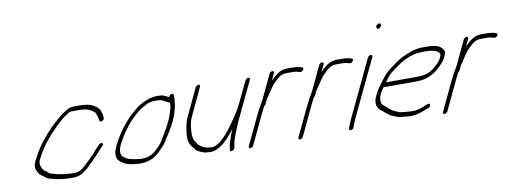

<svg xmlns="http://www.w3.org/2000/svg" viewBox="-57 -982 3449 1291"><g transform="rotate(-10 1668.0 -336.0)"><path d="M486.1 -481H450.1C434.1 -481 420.1 -478 410.9 -474C401.6 -470 387.1 -462 368 -449C338.6 -429 265.8 -363 242.6 -334C214.9 -300 184.1 -266 156.9 -218C141.1 -190 131.7 -173 128.5 -166C125.3 -159 122.7 -151 120.5 -144C113.6 -122 119 -98 138.4 -74C146.9 -63 161 -57 171.2 -48C179.7 -37 201.2 -29 235.3 -23C249.3 -20 261.1 -16 276.7 -15L297.8 -12C313.5 -11 328.2 -10 342.2 -10H364.2C394.2 -10 424.3 -23 457.1 -51C472.2 -64 537.8 -129 550.8 -145C557.4 -153 563.3 -159 567.9 -164L587.5 -185C596.3 -194 597.2 -200 590.8 -205C584.4 -210 575.1 -206 564.7 -195C545.3 -175 541.1 -171 517.2 -143C502.8 -126 476.9 -101 440.5 -68C418.5 -49 397.6 -40 377.6 -40H355.6C341.6 -40 329 -41 316.3 -42L294.2 -45C284.5 -46 274.2 -48 262.1 -51L234.3 -58C219.6 -62 206.2 -64 199.1 -73C190.9 -82 176.1 -89 168 -98C152.6 -122 148.8 -145 158.5 -166C161.4 -172 164.3 -178 168.8 -186C192.1 -228 207.3 -254 244.2 -298C283.8 -344 337.5 -400 379.3 -428C394.8 -439 406 -446 410.6 -448C415.3 -450 426.6 -451 446.6 -451H471.6C493.6 -451 497.3 -450 520.3 -447C541.7 -445 581.1 -421 585 -408C589.3 -393 596.8 -379 597.8 -360C598.3 -349 605.7 -347 619.6 -353C626.6 -356 630.5 -362 631.3 -371L630.1 -380C629.9 -395 621.2 -415 618 -427C606.6 -448 566.9 -474 527.1 -478Z M1086.6 -394C1085.9 -392 1087 -386 1086.6 -375C1086.1 -364 1079.8 -341 1067.4 -305C1055.1 -269 1026 -215 980.2 -143C971.8 -129 955.4 -112 931.5 -90C898 -60 855.5 -49 803.3 -58C761.6 -65 746.6 -65 712.5 -90C695.1 -108 695 -136 712.7 -173C742.3 -235 800 -313 839.4 -346C848.9 -354 858.8 -363 869.9 -373C891.6 -391 907.8 -398 934.3 -412C948.8 -420 967.7 -423 994.7 -423C1024.7 -423 1032.7 -423 1055.3 -409C1070.5 -400 1079.9 -395 1086.6 -394ZM1087.3 -431C1083.9 -433 1079.5 -435 1074.5 -438C1055.3 -447 1050.2 -453 1009.2 -453C957.2 -453 893.1 -424 854.3 -390L821.5 -362C811.6 -353 798.5 -340 785.8 -325C742.6 -277 708.1 -225 682.1 -171C665 -136 661.8 -107 670.6 -84C673.7 -75 685.9 -63 709.2 -48C718.3 -42 733.4 -36 755.1 -32L784.9 -28C849.7 -18 904.4 -33 950.7 -75C977.9 -101 996.6 -122 1006.3 -137C1034.2 -181 1057.7 -214 1086.9 -275C1107.8 -325 1118.7 -366 1119.8 -398C1120.4 -406 1122.9 -414 1120.8 -420L1121.1 -440C1122 -449 1115.6 -451 1102.3 -447C1095.7 -445 1091.1 -440 1087.3 -431Z M1612.9 -452 1547.9 -316C1518 -253 1482.8 -205 1440.8 -148C1424.8 -126 1403.6 -103 1377 -79C1351 -57 1326.9 -47 1304.8 -50C1296.1 -51 1289.1 -51 1283.4 -52C1264.1 -54 1229.4 -74 1222.2 -86C1217 -95 1211.9 -101 1208.5 -106C1196.9 -120 1192.2 -146 1194.9 -183C1197.6 -220 1203.7 -249 1213.4 -270L1304.7 -464C1308.2 -472 1305.5 -479 1297.5 -479C1289.5 -479 1278.2 -472 1274.7 -464L1183.4 -270C1176.6 -255 1170.4 -232 1165.2 -200C1154.8 -145 1158.5 -106 1177.2 -83C1181.7 -78 1188.5 -68 1198.4 -55C1208.3 -42 1229.8 -31 1263 -22C1270.6 -21 1280.6 -21 1291.3 -20C1321.4 -17 1335.9 -25 1365.3 -42C1383.4 -52 1404.1 -70 1425.7 -94C1447.3 -118 1461.7 -135 1470.2 -146C1467.3 -140 1461.8 -126 1458.9 -120C1456.7 -116 1454.1 -108 1450 -95C1443.1 -73 1436 -57 1432 -38L1429.2 -10C1423.5 8 1458.3 -1 1461.3 -20L1466.2 -48C1466.8 -53 1467.3 -58 1469.2 -64C1474 -76 1482.5 -106 1488.9 -120L1518.1 -190L1642.9 -452C1646.4 -460 1642.7 -467 1634.7 -467C1626.7 -467 1616.4 -460 1612.9 -452Z M1780 -468 1701.5 -302C1684.6 -274 1668.5 -245 1654.3 -216L1558.1 -13C1554.6 -5 1558.4 2 1566.4 2C1574.4 2 1584.6 -5 1588.1 -13L1684.3 -216C1690.4 -229 1697.2 -241 1702.7 -252L1705.9 -259C1710.8 -262 1713.8 -265 1716.4 -270L1730.9 -300C1738.6 -312 1748.7 -328 1763.3 -349C1780.9 -373 1787.4 -387 1805.7 -404C1834 -430 1849.2 -453 1895.2 -453H1929.2C1945.2 -453 1958.9 -452 1970.6 -448C1982.4 -444 1989.1 -443 1993.7 -445C2008.6 -451 2016.6 -470 2004.2 -472C1990.5 -479 1966.7 -483 1932.7 -483H1902.7C1875.7 -483 1852.2 -475 1828.5 -457C1808.8 -442 1802.5 -435 1786.5 -419L1810 -468C1813.5 -476 1809.7 -483 1801.7 -483C1793.7 -483 1783.5 -476 1780 -468Z M2119 -468 2040.5 -302C2023.6 -274 2007.5 -245 1993.3 -216L1897.1 -13C1893.6 -5 1897.4 2 1905.4 2C1913.4 2 1923.6 -5 1927.1 -13L2023.3 -216C2029.4 -229 2036.2 -241 2041.7 -252L2044.9 -259C2049.8 -262 2052.8 -265 2055.4 -270L2069.9 -300C2077.6 -312 2087.7 -328 2102.3 -349C2119.9 -373 2126.4 -387 2144.7 -404C2173 -430 2188.2 -453 2234.2 -453H2268.2C2284.2 -453 2297.9 -452 2309.6 -448C2321.4 -444 2328.1 -443 2332.7 -445C2347.6 -451 2355.6 -470 2343.2 -472C2329.5 -479 2305.7 -483 2271.7 -483H2241.7C2214.7 -483 2191.2 -475 2167.5 -457C2147.8 -442 2141.5 -435 2125.5 -419L2149 -468C2152.5 -476 2148.7 -483 2140.7 -483C2132.7 -483 2122.5 -476 2119 -468Z M2450.4 -460 2265.1 -70C2261.3 -61 2257.4 -52 2253.6 -43L2242.1 -13C2236.1 6 2268.4 2 2274.4 -17L2277.5 -27C2280.7 -37 2286.1 -51 2295.1 -70L2480.4 -460C2484 -468 2480.2 -475 2472.2 -475C2464.2 -475 2454 -468 2450.4 -460ZM2552.8 -670C2542.6 -663 2538.4 -656 2542.2 -649C2544.7 -638 2552.1 -636 2563.6 -644C2586.4 -659 2574.3 -684 2552.8 -670Z M2541.3 -276C2555 -294 2566.3 -311 2581.1 -326C2588.3 -333 2608 -348 2641.6 -372C2676.8 -398 2717.2 -418 2765 -430C2777.9 -433 2799.5 -435 2830.5 -435C2869.5 -435 2913.3 -431 2927.6 -410C2936.5 -397 2937.8 -398 2926.3 -374C2921.1 -364 2914.9 -354 2906.1 -345C2878.9 -316 2852.9 -297 2829.1 -288C2811.5 -280 2784.3 -276 2747.3 -276ZM2518.8 -246H2732.8C2783.8 -246 2816.4 -251 2865.5 -280C2891.3 -295 2941.1 -342 2956.3 -374C2972 -408 2970.3 -412 2958 -430C2938.8 -458 2901 -465 2840 -465C2798 -465 2765.4 -460 2741.3 -450C2724.1 -443 2705.5 -435 2688.3 -428C2657.2 -415 2618.7 -385 2592.7 -366C2562.8 -344 2549.3 -330 2521.3 -292C2493 -253 2482.1 -244 2460.9 -199C2446.8 -170 2444.5 -144 2454.3 -121C2461.6 -103 2479.4 -96 2492.2 -83C2502.1 -73 2513.9 -66 2525 -57C2535.2 -48 2562 -41 2574.8 -34C2581.8 -31 2607.5 -27 2651.6 -24H2676.6C2699.6 -24 2727.8 -31 2764.5 -46L2790.7 -56C2802.3 -61 2807.2 -67 2807 -76C2805.8 -91 2790.6 -84 2762.8 -72C2733 -60 2709.1 -54 2689.1 -54C2659.1 -54 2632.3 -58 2610 -60C2588.6 -62 2590.9 -66 2568.4 -74C2555 -79 2538.5 -90 2519.5 -109C2514 -114 2509.6 -119 2503.6 -122C2479 -136 2476.1 -168 2494.4 -207C2503.5 -226 2510.7 -233 2518.8 -246Z M3106 -468 3027.5 -302C3010.6 -274 2994.5 -245 2980.3 -216L2884.1 -13C2880.6 -5 2884.4 2 2892.4 2C2900.4 2 2910.6 -5 2914.1 -13L3010.3 -216C3016.4 -229 3023.2 -241 3028.7 -252L3031.9 -259C3036.8 -262 3039.8 -265 3042.4 -270L3056.9 -300C3064.6 -312 3074.7 -328 3089.3 -349C3106.9 -373 3113.4 -387 3131.7 -404C3160 -430 3175.2 -453 3221.2 -453H3255.2C3271.2 -453 3284.9 -452 3296.6 -448C3308.4 -444 3315.1 -443 3319.7 -445C3334.6 -451 3342.6 -470 3330.2 -472C3316.5 -479 3292.7 -483 3258.7 -483H3228.7C3201.7 -483 3178.2 -475 3154.5 -457C3134.8 -442 3128.5 -435 3112.5 -419L3136 -468C3139.5 -476 3135.7 -483 3127.7 -483C3119.7 -483 3109.5 -476 3106 -468Z"/></g></svg>

Font: MewTooHand
Style: UltIta
Weight: 400
Designer: Mew Too, Robert Jablonski
Version: Version 0.77